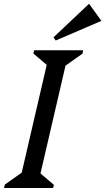

<svg xmlns="http://www.w3.org/2000/svg" viewBox="-45 -942 527 962"><path d="M-25 0 -21 -17 95 -99 55 -39 197 -651 221 -590 122 -674 126 -690H372L368 -673L252 -591L292 -651L150 -39L126 -100L225 -16L221 0ZM234 -739 223 -755 400 -922H402L462 -839V-837Z"/></svg>

Font: Platypi Light
Style: Italic
Weight: 300
Italic angle: -13°
Designer: David Sargent
Foundry: Bolt Cutter Type
Version: Version 1.200